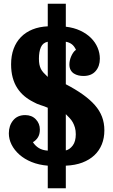

<svg xmlns="http://www.w3.org/2000/svg" viewBox="-20 -871 602 1021"><path d="M234 10V130H330V10Q380 8 418 -6.5Q456 -21 482 -45.5Q508 -70 521.5 -103.5Q535 -137 535 -178Q535 -217 522.5 -250Q510 -283 484.5 -312Q459 -341 420.5 -368.5Q382 -396 330 -423V-649Q348 -646 361.5 -636Q375 -626 384 -606Q375 -600 368.5 -590Q362 -580 357.5 -569Q353 -558 351 -547.5Q349 -537 349 -528Q349 -511 355.5 -499Q362 -487 373 -480Q384 -473 397 -470Q410 -467 424 -467Q466 -467 488.5 -493Q511 -519 511 -559Q511 -589 499 -617.5Q487 -646 464 -669Q441 -692 407 -708Q373 -724 330 -729V-851H234V-731Q189 -729 153 -714.5Q117 -700 91.5 -674Q66 -648 52.5 -611.5Q39 -575 39 -529Q39 -490 47.5 -458.5Q56 -427 72 -402.5Q88 -378 109.5 -360Q131 -342 157 -329Q176 -318 196 -312Q216 -306 234 -298V-70Q205 -72 186 -84Q167 -96 155 -115Q170 -123 181 -139.5Q192 -156 192 -182Q192 -214 170.5 -236.5Q149 -259 114 -259Q73 -259 50 -231Q27 -203 27 -162Q27 -131 41.5 -102Q56 -73 83 -49Q110 -25 148 -9.5Q186 6 234 10ZM383 -157Q383 -119 367 -97.5Q351 -76 330 -71V-264Q340 -254 350 -243.5Q360 -233 367 -220.5Q374 -208 378.5 -192.5Q383 -177 383 -157ZM187 -559Q187 -596 197.5 -620Q208 -644 234 -649V-462Q220 -475 211 -485Q202 -495 197 -505.5Q192 -516 189.5 -528.5Q187 -541 187 -559Z"/></svg>

Font: GradeGX
Style: Regular
Weight: 100
Width: 1
Designer: Adam Twardoch
Foundry: Adam Twardoch
Version: Version 2.002; DEVELOPMENT